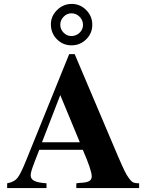

<svg xmlns="http://www.w3.org/2000/svg" viewBox="-20 -949 762 969"><path d="M682.1 -23.9V0H365.2V-23.9Q386.7 -26.9 396 -26.9Q421.4 -28.8 432.1 -36.4Q442.9 -43.9 442.9 -59.1Q442.9 -89.8 397.9 -192.9H178.2Q149.4 -119.6 142.1 -97.9Q134.8 -76.2 134.8 -64.9Q134.8 -45.4 153.1 -36.1Q171.4 -26.9 214.8 -23.9V0H16.1V-23.9Q51.3 -30.3 67.6 -50.3Q84 -70.3 111.8 -139.2L329.1 -675.8H356.9L575.2 -161.1Q596.7 -111.3 608.4 -87.2Q620.1 -63 632.6 -46.9Q645 -30.8 655 -27.3Q665 -23.9 682.1 -23.9ZM191.9 -231H382.8L284.2 -469.2ZM341.8 -929.2Q384.8 -929.2 415.3 -898.2Q445.8 -867.2 445.8 -824.2Q445.8 -780.8 415 -750.5Q384.3 -720.2 340.8 -720.2Q297.4 -720.2 267.1 -751Q236.8 -781.7 236.8 -826.2Q236.8 -867.7 268.1 -898.4Q299.3 -929.2 341.8 -929.2ZM340.8 -881.8Q317.9 -881.8 301 -864.5Q284.2 -847.2 284.2 -824.2Q284.2 -801.3 300.8 -784.2Q317.4 -767.1 339.8 -767.1Q364.3 -767.1 381.6 -783.7Q398.9 -800.3 398.9 -823.2Q398.9 -847.2 381.6 -864.5Q364.3 -881.8 340.8 -881.8Z"/></svg>

Font: Accordance
Style: Bold
Weight: 700
Version: Version 1.2 (build January 31, 2020) Miklal Software Solutio